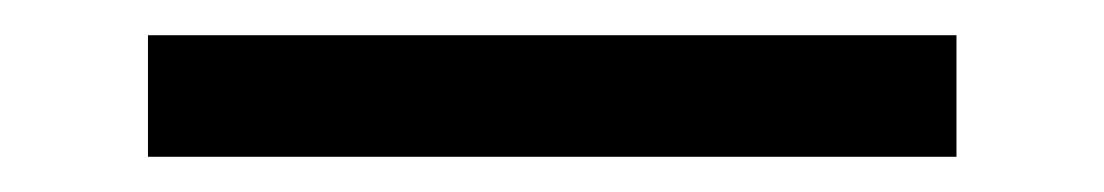

<svg xmlns="http://www.w3.org/2000/svg" viewBox="-20 -1 627 109"><path d="M64 19H523V88H64Z"/></svg>

Font: Podkova VF Beta
Style: Regular
Weight: 400
Designer: Ilya Yudin
Foundry: Cyreal (www.cyreal.org)
Version: Version 2.100